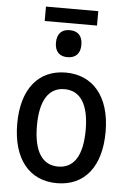

<svg xmlns="http://www.w3.org/2000/svg" viewBox="-59 -916 648 969"><g transform="rotate(5 265.0 -431.5)"><path d="M134 -800H399V-873H134ZM264 -628C304 -628 329 -651 329 -696C329 -743 304 -765 264 -765C225 -765 200 -743 200 -696C200 -650 225 -628 264 -628ZM266 10C408 10 489 -95 489 -269C489 -450 399 -550 263 -550C124 -550 41 -447 41 -272C41 -95 125 10 266 10ZM265 -74C183 -74 141 -143 141 -271C141 -397 183 -466 264 -466C346 -466 388 -397 388 -270C388 -143 347 -74 265 -74Z"/></g></svg>

Font: Noto Sans Mono Condensed Medium
Style: Regular
Weight: 500
Width: 3
Designer: Monotype Design Team
Foundry: Monotype Imaging Inc.
Version: Version 2.014